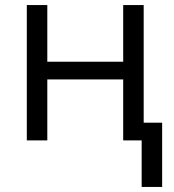

<svg xmlns="http://www.w3.org/2000/svg" viewBox="-20 -555 688 759"><path d="M167 -535V-311H467V-535H548V-70H621V184H540V0H467V-241H167V0H86V-535Z"/></svg>

Font: Stephens Clock
Style: Regular
Weight: 400
Designer: Peter Wiegel (catfonts.de) with slight modifications by DT1.org
Version: Version 0.9.1